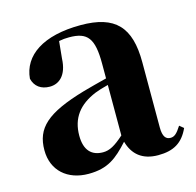

<svg xmlns="http://www.w3.org/2000/svg" viewBox="-89 -655 778 764"><g transform="rotate(-15 299.5 -273.0)"><path d="M350 -97C313 -64 290 -51 263 -51C216 -51 188 -79 188 -139C188 -212 225 -259 295 -288C307 -293 327 -299 350 -305ZM136 -504 152 -510ZM582 -75C563 -45 552 -37 537 -37C518 -37 506 -50 506 -88V-357C506 -502 449 -563 307 -563C152 -563 65 -503 57 -409C65 -376 90 -358 126 -358C164 -358 198 -385 201 -453L208 -524C223 -527 236 -528 250 -528C326 -528 350 -497 350 -393V-332C315 -323 280 -314 252 -306C91 -259 39 -210 39 -119C39 -35 99 17 185 17C265 17 303 -14 354 -70C369 -16 406 17 472 17C536 17 574 -6 599 -61Z"/></g></svg>

Font: Noto Serif KR Black
Style: Regular
Weight: 900
Version: Version 1.001;PS 1.001;hotconv 16.6.54;makeotf.lib2.5.65590